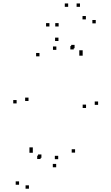

<svg xmlns="http://www.w3.org/2000/svg" viewBox="-20 -972 660 1138"><path d="M470 -642V-662H450V-642ZM547.5 -833.5V-853.5H527.5V-833.5ZM489 -857V-877H469V-857ZM417 -679V-699H397V-679ZM220.5 -29.5V-49.5H200.5V-29.5ZM470 -654V-674H450V-654ZM422 -686V-706H402V-686ZM174.5 -66.5V-86.5H154.5V-66.5ZM174.5 -78.5V-98.5H154.5V-78.5ZM93 123V103H73V123ZM151.5 146.5V126.5H131.5V146.5ZM225.5 -36.5V-56.5H205.5V-36.5ZM561.5 -350.5V-370.5H541.5V-350.5ZM326.5 -729V-749H306.5V-729ZM78.5 -359V-379H58.5V-359ZM313 19.5V-0.5H293V19.5ZM149 -373.5V-393.5H129V-373.5ZM214 -638V-658H194V-638ZM314 -676.5V-696.5H294V-676.5ZM490 -332V-352H470V-332ZM425 -67.5V-87.5H405V-67.5ZM325 -28.5V-48.5H305V-28.5ZM384 -931.5V-951.5H364V-931.5ZM454 -931.5V-951.5H434V-931.5ZM327.5 -815V-835H307.5V-815ZM273 -815V-835H253V-815Z"/></svg>

Font: Monaspace Argon Dots Var
Style: Regular
Weight: 400
Designer: Riley Cran and the Lettermatic Team
Version: Version 1.100 (Monaspace Argon Dots)